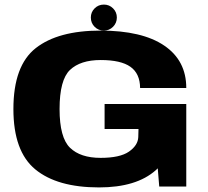

<svg xmlns="http://www.w3.org/2000/svg" viewBox="-20 -814 906 838"><path d="M412 4Q229.5 4 134 -74.8Q38.5 -153.5 38.5 -338Q38.5 -527.5 136 -604Q233.5 -680.5 418.5 -680.5Q600 -680.5 696.5 -615.2Q793 -550 793 -430H591.5Q591 -493 549.2 -522.5Q507.5 -552 419.5 -552Q331 -552 285.5 -508.8Q240 -465.5 240 -338Q240 -213.5 285.5 -169.2Q331 -125 419 -125Q503.5 -125 542.8 -152.2Q582 -179.5 583.5 -215.5L584.5 -251H436.5V-360H793L744 -228.5Q744.5 -146.5 660 -71.2Q575.5 4 412 4ZM376.5 -737.5Q376.5 -761 393 -777.5Q409.5 -794 433.5 -794Q457 -794 473.5 -777.5Q490 -761 490 -737.5Q490 -714 473.5 -697.2Q457 -680.5 433.5 -680.5Q409.5 -680.5 393 -697Q376.5 -713.5 376.5 -737.5ZM707 -360H793V0H675L661 -171Z"/></svg>

Font: Anybody Wide
Style: Bold
Weight: 700
Width: 7
Designer: Tyler Finck
Foundry: Etcetera Type Company
Version: Version 1.000; ttfautohint (v1.8)